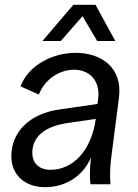

<svg xmlns="http://www.w3.org/2000/svg" viewBox="-20 -764 572 796"><path d="M167 12C251 12 324 -33 357 -111C351 -58 352 -21 355 0H438C435 -40 436 -74 443 -125L473 -358C490 -487 396 -545 294 -545C201 -545 99 -496 65 -406L141 -372C168 -440 231 -475 287 -475C346 -475 397 -435 387 -353L384 -333L225 -310C101 -292 27 -216 27 -116C27 -40 82 12 167 12ZM156 -594H232L322 -697L383 -594H458L376 -744H284ZM114 -131C114 -195 163 -240 260 -254L377 -271C359 -138 281 -60 190 -60C142 -60 114 -87 114 -131Z"/></svg>

Font: Ronzino Oblique
Style: Italic
Weight: 400
Italic angle: -8°
Designer: Nunzio Mazzaferro
Foundry: Collletttivo
Version: Version 1.000;Glyphs 3.3 (3337)